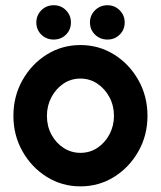

<svg xmlns="http://www.w3.org/2000/svg" viewBox="-20 -682 600 716"><path d="M280 13Q211 13 154.2 -22.5Q97.5 -58 63.8 -117.8Q30 -177.5 30 -250Q30 -323 63.8 -383Q97.5 -443 154.2 -478.5Q211 -514 280 -514Q349 -514 405.8 -478.5Q462.5 -443 496.2 -383Q530 -323 530 -250Q530 -177.5 496.2 -117.8Q462.5 -58 405.8 -22.5Q349 13 280 13ZM280 -112Q315.5 -112 343.8 -131Q372 -150 388.5 -181.5Q405 -213 405 -250Q405 -288 388 -319.8Q371 -351.5 342.8 -370.2Q314.5 -389 280 -389Q244.5 -389 216.2 -369.8Q188 -350.5 171.5 -319Q155 -287.5 155 -250Q155 -211 172 -179.8Q189 -148.5 217.5 -130.2Q246 -112 280 -112ZM180.5 -534.5Q153 -534.5 134.2 -552.8Q115.5 -571 115.5 -598.5Q115.5 -625 134.2 -643.8Q153 -662.5 180.5 -662.5Q207.5 -662.5 226 -643.8Q244.5 -625 244.5 -598.5Q244.5 -571 226 -552.8Q207.5 -534.5 180.5 -534.5ZM381 -534.5Q353.5 -534.5 334.5 -552.8Q315.5 -571 315.5 -598.5Q315.5 -625 334.5 -643.8Q353.5 -662.5 381 -662.5Q407.5 -662.5 426.2 -643.8Q445 -625 445 -598.5Q445 -571 426.2 -552.8Q407.5 -534.5 381 -534.5Z"/></svg>

Font: Urbanist
Style: Bold
Weight: 700
Designer: Corey Hu
Foundry: Corey Hu
Version: Version 1.330; ttfautohint (v1.8.4.7-5d5b)